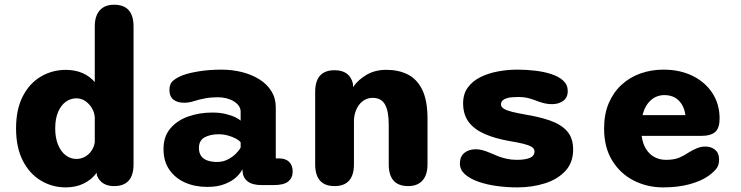

<svg xmlns="http://www.w3.org/2000/svg" viewBox="-20 -782 3135 812"><path d="M462.6 5Q408.3 5 390 -39.8L388.8 -51.2Q367.5 -22.1 334 -5.8Q300.6 10.5 258.2 10.5Q201 10.5 153 -18.2Q105 -46.8 76.5 -102.5Q47.9 -158.2 47.9 -239Q47.9 -319.8 76.5 -375Q105 -430.2 153 -458.3Q201 -486.5 258.2 -486.5Q297.7 -486.5 328.8 -473Q360 -459.4 380.8 -434.7V-669.8Q380.8 -714.6 401.9 -738.3Q423 -762 462.6 -762Q544.8 -762 544.8 -669.8V-87.3Q544.8 5 462.6 5ZM380.8 -181V-286.2Q379.4 -306.3 368.7 -324.5Q358 -342.7 341 -354.5Q323.9 -366.2 303.1 -366.2Q278.3 -366.2 258.1 -351.5Q237.8 -336.8 225.7 -308.4Q213.5 -280.1 213.5 -239Q213.5 -198.7 225.7 -169.5Q237.8 -140.4 258.1 -125.1Q278.3 -109.8 303.1 -109.8Q323.1 -109.8 339.9 -119.4Q356.7 -129 367.5 -145.4Q378.4 -161.8 380.8 -181Z M1087.2 0.8Q1046.8 0.8 1026.8 -15.3Q1006.8 -31.3 1005.7 -59.2L1004.8 -66.2Q998 -50.2 979.3 -32.8Q960.7 -15.5 930.2 -3.5Q899.8 8.5 857 8.5Q804.2 8.5 762.2 -10.2Q720.2 -29 695.8 -64.8Q671.5 -100.5 671.5 -151.7Q671.5 -205 700.7 -239.1Q729.8 -273.2 776.9 -289.6Q824 -306 877.5 -306Q909.5 -306 934.5 -299.9Q959.5 -293.8 975.8 -285.8Q992 -277.7 997.7 -271.8V-310Q997.7 -323 990.1 -334Q982.5 -345 969.2 -353.2Q956 -361.5 938.4 -366.1Q920.8 -370.7 900.8 -370.7Q872 -370.7 846.8 -365.9Q821.5 -361.2 801.7 -354.7Q790.5 -351.2 780.3 -349.3Q770.2 -347.5 758.2 -347.5Q730.2 -347.5 713.3 -360.8Q696.5 -374.2 696.5 -402.3Q696.5 -428.5 713.8 -442.2Q731.2 -456 754.2 -464.2Q779.5 -473.7 822.8 -480.6Q866.2 -487.5 916.8 -487.5Q962.7 -487.5 1004.1 -476.9Q1045.5 -466.3 1077.6 -446.1Q1109.7 -425.8 1128 -396.1Q1146.3 -366.3 1146.3 -328V-112.2H1159Q1187.8 -112.2 1202.8 -97.4Q1217.8 -82.7 1217.8 -56.3Q1217.8 -30.2 1199.3 -14.7Q1180.8 0.8 1136.5 0.8ZM997.7 -180Q992.5 -187.5 978.1 -195.5Q963.7 -203.5 944.4 -208.8Q925.2 -214.2 904.7 -214.2Q869 -214.2 845.2 -201Q821.3 -187.8 821.3 -156.2Q821.3 -134.7 831.3 -121.5Q841.3 -108.3 858.7 -102.7Q876 -97 897.5 -97Q923.2 -97 943.8 -107.8Q964.3 -118.7 978.4 -132.9Q992.5 -147.2 997.7 -158.2Z M1706.2 5Q1624 5 1624 -87.3V-256.1Q1624 -311.2 1608.4 -339.7Q1592.8 -368.1 1556.1 -368.1Q1538.6 -368.1 1524 -360.5Q1509.4 -352.8 1499 -339.2Q1488.6 -325.6 1482.8 -307.5Q1476.9 -289.5 1476.9 -268.8V-87.3Q1476.9 5 1394.7 5Q1312.9 5 1312.9 -87.3V-392.8Q1312.9 -485 1394.7 -485Q1459.8 -485 1472.8 -427.3L1473.2 -414Q1495.6 -445.7 1531.1 -466.2Q1566.7 -486.7 1614.2 -486.7Q1665.5 -486.7 1704.8 -467Q1744.1 -447.2 1766 -401.9Q1788 -356.5 1788 -279.8V-87.3Q1788 -42.5 1766.9 -18.8Q1745.8 5 1706.2 5Z M2167.2 10.5Q2123.1 10.5 2080 4.5Q2036.8 -1.5 2001.8 -14Q1966.7 -26.5 1945.8 -45.5Q1925 -64.5 1925 -90.4Q1925 -120.2 1944 -135.5Q1962.9 -150.8 1992.8 -150.8Q2005.2 -150.8 2020.1 -147Q2035 -143.2 2051.9 -135.8Q2067.8 -128.8 2085.3 -121.8Q2102.8 -114.9 2122.8 -110.5Q2142.8 -106 2165.8 -106Q2200.8 -106 2220.6 -114.1Q2240.4 -122.2 2240.4 -141.8Q2240.4 -153.4 2228.3 -160.9Q2216.2 -168.4 2193 -174Q2169.8 -179.7 2136 -185.2Q2075.1 -195.9 2030.8 -215Q1986.5 -234.1 1962.5 -265.6Q1938.6 -297.2 1938.6 -345Q1938.6 -385 1958.7 -412.2Q1978.8 -439.5 2012.2 -456Q2045.5 -472.5 2086.3 -480Q2127.2 -487.5 2168.2 -487.5Q2206.2 -487.5 2243.9 -483Q2281.6 -478.6 2312.6 -468.3Q2343.7 -458.1 2362.4 -440.6Q2381.1 -423.2 2381.1 -396.8Q2381.1 -369.5 2362 -355.5Q2342.9 -341.5 2314.8 -341.5Q2299.2 -341.5 2285.2 -344.5Q2271.2 -347.6 2256.7 -352.8Q2241.5 -359.2 2220.2 -365.5Q2198.8 -371.8 2170.2 -371.8Q2157.5 -371.8 2144.9 -370.7Q2132.2 -369.6 2121.7 -366.2Q2111.2 -362.8 2105 -356.6Q2098.8 -350.4 2098.8 -340.4Q2098.8 -329.2 2111.9 -321.6Q2125 -313.9 2147.8 -308.5Q2170.6 -303.2 2200.3 -297.8Q2261.2 -287.9 2307.1 -271.9Q2353 -255.9 2378.5 -227Q2403.9 -198 2403.9 -149.2Q2403.9 -94.2 2370.8 -58.7Q2337.7 -23.2 2283.9 -6.4Q2230.2 10.5 2167.2 10.5Z M2784.5 10.5Q2717.3 10.5 2660.4 -18.3Q2603.5 -47.2 2569.2 -102.8Q2534.8 -158.5 2534.8 -239Q2534.8 -299.5 2554.5 -345.7Q2574.2 -391.8 2608.7 -423.5Q2643.2 -455.2 2688.6 -471.3Q2734 -487.5 2785.8 -487.5Q2855.5 -487.5 2909 -461.2Q2962.5 -434.8 2992.9 -388.2Q3023.3 -341.7 3023.3 -280.5Q3023.3 -240.7 3004.8 -224Q2986.2 -207.3 2944.8 -207.3H2693.7Q2698 -175 2711.8 -152.4Q2725.7 -129.8 2747.5 -117.9Q2769.3 -106 2796.5 -106Q2831.8 -106 2853.5 -115.6Q2875.2 -125.2 2892.3 -137Q2909.5 -147.5 2926.6 -154.8Q2943.7 -162.2 2963 -162.2Q2988.2 -162.2 3004.7 -148.1Q3021.2 -134 3021.2 -107.2Q3021.2 -82.2 3008.2 -66.8Q2995.2 -51.5 2975.7 -37.8Q2945.3 -16.2 2896 -2.8Q2846.7 10.5 2784.5 10.5ZM2697.5 -295H2879Q2873.5 -333.3 2850.8 -356.6Q2828 -379.8 2789.3 -379.8Q2768 -379.8 2749.6 -370.2Q2731.2 -360.5 2717.8 -341.8Q2704.3 -323 2697.5 -295Z"/></svg>

Font: Sono ExtraLight
Style: Regular
Weight: 200
Designer: Tyler Finck
Foundry: Tyler Finck
Version: Version 2.112